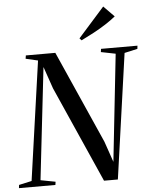

<svg xmlns="http://www.w3.org/2000/svg" viewBox="-83 -1032 862 1084"><g transform="rotate(-5 348.0 -490.0)"><path d="M-20 0 -18 -18 54.5 -34 150 -708.5 81 -724.5 84 -743H251L483.5 -219L524 -101.5L590 -708.5L507.5 -725L510 -743H716.5L714.5 -725L640.5 -708.5L540.5 0H462L220.5 -544.5L177.5 -669L105 -34L189 -18L186.5 0ZM405 -800.5 394 -812.5 543 -980 603 -919Q578 -898.5 545.8 -877.8Q513.5 -857 477.2 -837.5Q441 -818 405 -800.5Z"/></g></svg>

Font: Merriweather 144pt
Style: Italic
Weight: 400
Italic angle: -7.8°
Version: Version 2.101